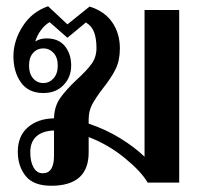

<svg xmlns="http://www.w3.org/2000/svg" viewBox="-20 -585 654 615"><path d="M554 -553V0H453Q433 -35 380 -78.5Q327 -122 264 -146V-97Q264 10 144 10Q87 10 62 -21.5Q37 -53 37 -99Q37 -149 69 -177Q101 -205 153 -206Q154 -244 172.5 -270.5Q191 -297 226 -330Q257 -358 273 -380Q289 -402 289 -431Q289 -461 281.5 -481.5Q274 -502 255 -513L196 -464L139 -514Q123 -505 110.5 -487.5Q98 -470 93 -452Q108 -462 129 -462Q168 -462 188 -437Q208 -412 208 -375Q208 -338 183.5 -312.5Q159 -287 119 -287Q71 -287 47 -321Q23 -355 23 -405Q23 -454 52.5 -500.5Q82 -547 134 -565L196 -507L267 -564Q315 -549 339.5 -513.5Q364 -478 364 -430Q364 -391 350 -363Q336 -335 309 -301Q286 -271 275 -250Q264 -229 264 -202V-189Q318 -171 364.5 -142.5Q411 -114 443 -83V-553ZM73 -375Q73 -349 86 -334Q99 -319 119 -319Q138 -319 151.5 -334Q165 -349 165 -375Q165 -401 151.5 -415.5Q138 -430 119 -430Q99 -430 86 -415.5Q73 -401 73 -375ZM153 -86V-167Q117 -166 97 -148.5Q77 -131 77 -97Q77 -67 87.5 -48.5Q98 -30 117 -30Q153 -30 153 -86Z"/></svg>

Font: Trirong Medium
Style: Regular
Weight: 500
Designer: Katatrad Team
Foundry: CadsonDemak
Version: Version 1.001